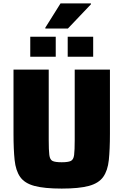

<svg xmlns="http://www.w3.org/2000/svg" viewBox="-20 -1095 722 1123"><path d="M341 8Q239 8 181.5 -7.5Q124 -23 98 -60Q72 -97 65.5 -159Q59 -221 59 -313V-688H265V-276Q265 -216 268.5 -188.5Q272 -161 287.5 -153.5Q303 -146 341 -146Q378 -146 394 -153.5Q410 -161 413.5 -188.5Q417 -216 417 -276V-688H623V-313Q623 -221 616.5 -159Q610 -97 583.5 -60Q557 -23 499.5 -7.5Q442 8 341 8ZM157 -763V-880H306V-763ZM376 -763V-880H525V-763ZM245 -928V-933L334 -1075H512V-1070L377 -928Z"/></svg>

Font: Saira ExtraBold
Style: Regular
Weight: 800
Designer: Hector Gatti with collaboration of the Omnibus-Type team
Foundry: Omnibus-Type
Version: Version 1.100; ttfautohint (v1.8.3)